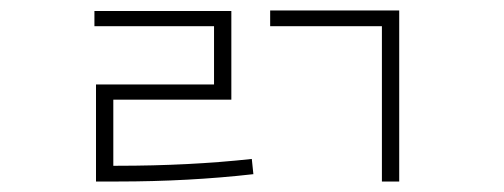

<svg xmlns="http://www.w3.org/2000/svg" viewBox="-20 -747 960 366"><path d="M196 -431H204Q341 -431 460 -444L463 -415Q340 -401 204 -401H163V-586H388V-697H160V-726H421V-557H196ZM495 -727H741V-401H708V-697H495Z"/></svg>

Font: Noto Sans Korean Thin
Style: Regular
Weight: 250
Designer: Ryoko NISHIZUKA  (kana & ideographs); Paul D. Hunt (Latin, Greek & Cyrillic); Wenlong ZHANG  (bopomofo); Sandoll Communi
Foundry: Adobe Systems Incorporated
Version: Version 1.0001;PS 1;hotconv 1.0.78;makeotf.lib2.5.61930